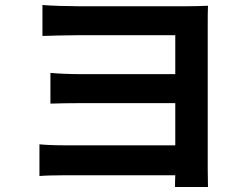

<svg xmlns="http://www.w3.org/2000/svg" viewBox="-20 -714 996 769"><path d="M138 -9C158 -11 201 -12 235 -12H682C681 6 681 24 681 35H813C813 16 812 -16 812 -36V-614C812 -641 812 -676 813 -691C793 -690 758 -689 729 -689H294C250 -689 182 -691 150 -694V-570C180 -571 250 -573 294 -573H682V-417H308C264 -417 213 -419 182 -422V-299C208 -300 264 -301 308 -301H682V-132H236C193 -132 157 -134 138 -136Z"/></svg>

Font: Kinto Sans
Style: Bold
Weight: 700
Designer: Authors: Ryoko NISHIZUKA  (kana & ideographs); Paul D. Hunt (Latin, Greek & Cyrillic); Wenlong ZHANG  (bopomofo); Sandol
Foundry: Adobe Systems Incorporated, ookami Inc.
Version: Version 0.001